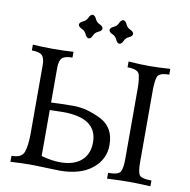

<svg xmlns="http://www.w3.org/2000/svg" viewBox="-97 -1021 1109 1118"><g transform="rotate(10 458.0 -461.5)"><path d="M322.8 -46.4Q403.3 -46.4 447.5 -85.2Q491.7 -124 491.7 -193.4Q491.7 -337.4 288.6 -337.4Q258.3 -337.4 210.9 -335.4V-63.5Q273.4 -46.4 322.8 -46.4ZM327.6 2Q305.7 2 246.6 -0.5Q187.5 -2.9 147.5 -2.9Q112.3 -2.9 37.6 1V-34.2Q98.1 -34.2 111.1 -71Q124 -107.9 125 -173.8V-585Q125 -627 108.9 -643.1Q92.8 -659.2 47.9 -659.2V-693.4Q108.4 -689.5 168 -689.5Q227.5 -689.5 288.1 -693.4V-659.2Q243.2 -659.2 227.1 -643.1Q210.9 -627 210.9 -585V-379.9Q270 -383.3 345.2 -383.3Q419.9 -383.3 504.4 -341.8Q588.9 -300.3 588.9 -195.3Q588.9 -108.9 519.3 -53.5Q449.7 2 327.6 2ZM865.2 0Q784.7 -3.9 737.8 -3.9Q683.1 -3.9 608.9 0V-34.2Q671.4 -34.2 682.4 -56.9Q693.4 -79.6 693.4 -129.9V-548.3Q693.4 -600.1 684.8 -629.6Q676.3 -659.2 613.8 -659.2V-693.4Q678.2 -688.5 737.8 -688.5Q790 -688.5 860.4 -693.4V-659.2Q798.8 -659.2 790.3 -631.1Q781.7 -603 781.7 -549.3V-127Q781.7 -75.7 792 -54.9Q802.2 -34.2 865.2 -34.2ZM542.5 -785.6Q528.8 -787.1 520.8 -806.4Q512.7 -825.7 493.4 -833.7Q474.1 -841.8 472.7 -855.5Q474.1 -869.1 493.4 -877.4Q512.7 -885.7 520.8 -904.8Q528.8 -923.8 542.5 -925.3Q556.2 -923.8 564.5 -904.8Q572.8 -885.7 591.8 -877.4Q610.8 -869.1 612.3 -855.5Q610.8 -841.8 591.8 -833.7Q572.8 -825.7 564.5 -806.4Q556.2 -787.1 542.5 -785.6ZM361.3 -785.6Q347.7 -787.1 339.6 -806.4Q331.5 -825.7 312.3 -833.7Q293 -841.8 291.5 -855.5Q293 -869.1 312.3 -877.4Q331.5 -885.7 339.6 -904.8Q347.7 -923.8 361.3 -925.3Q375 -923.8 383.3 -904.8Q391.6 -885.7 410.6 -877.4Q429.7 -869.1 431.2 -855.5Q429.7 -841.8 410.6 -833.7Q391.6 -825.7 383.3 -806.4Q375 -787.1 361.3 -785.6Z"/></g></svg>

Font: Kelvinch
Style: Regular
Weight: 400
Designer: Paul James MIller
Foundry: High-Logic / Made with FontCreator
Version: Version 3.30 September 23, 2016